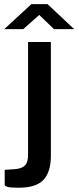

<svg xmlns="http://www.w3.org/2000/svg" viewBox="-43 -714 368 900"><path d="M195.5 16Q195.5 91.5 161 128.8Q126.5 166 44 166Q2.5 166 -9.2 161.5Q-21 157 -21 153.5V82L27 79Q60.5 76 74.5 61Q88.5 46 88.5 13V-517H195.5ZM210 -577.5 141 -644 66 -577.5H-23L104 -694.5H180L304.5 -577.5Z"/></svg>

Font: Public Sans Medium
Style: Regular
Weight: 500
Designer: The Public Sans Project Authors: Dan O. Williams and USWDS (Libre Franklin designed by Pablo Impallari and Rodrigo Fuenz
Version: Version 1.007